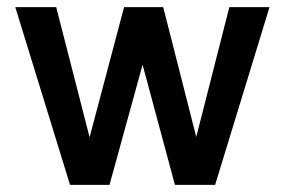

<svg xmlns="http://www.w3.org/2000/svg" viewBox="-20 -520 800 540"><path d="M288 0H177L23 -500H138L232 -134L329 -500H439L532 -135L625 -500H738L585 0H472L381 -338Z"/></svg>

Font: Albert Sans SemiBold
Style: Regular
Weight: 600
Designer: Andreas Rasmussen
Foundry: a.Foundry
Version: Version 1.025